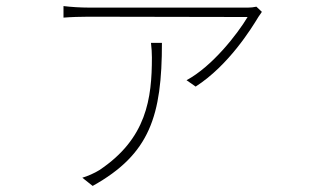

<svg xmlns="http://www.w3.org/2000/svg" viewBox="-20 -551 1040 632"><path d="M842 -512 824 -529C815 -527 805 -526 797 -526C743 -526 299 -526 272 -526C246 -526 213 -528 189 -531V-493C213 -495 246 -496 272 -496C299 -496 732 -495 795 -495C761 -438 678 -332 594 -287L624 -266C733 -336 808 -458 831 -496C835 -502 839 -507 842 -512ZM513 -410H477C479 -392 480 -377 480 -362C480 -227 463 -95 307 9C291 19 268 29 251 34L285 61C474 -44 513 -171 513 -410Z"/></svg>

Font: Noto Sans CJK HK Thin
Style: Regular
Weight: 100
Designer: Ryoko NISHIZUKA 西塚涼子 (kana, bopomofo & ideographs); Paul D. Hunt (Latin, Greek & Cyrillic); Sandoll Communications 산돌커뮤니
Foundry: Adobe
Version: Version 2.004;hotconv 1.0.118;makeotfexe 2.5.65603